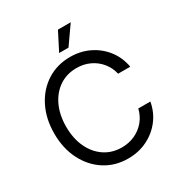

<svg xmlns="http://www.w3.org/2000/svg" viewBox="-214 -1075 1150 1231"><g transform="rotate(-30 361.0 -459.5)"><path d="M376.5 11.7Q279.8 11.7 204.8 -36.4Q129.9 -84.5 86.9 -169.2Q43.9 -253.9 43.9 -363.3Q43.9 -473.6 86.7 -558.3Q129.4 -643.1 204.6 -691.2Q279.8 -739.3 376.5 -739.3Q453.6 -739.3 517.8 -707.8Q582 -676.3 624.8 -620.6Q667.5 -564.9 680.2 -492.2H590.3Q579.1 -541 548.8 -578.1Q518.6 -615.2 474.4 -636.2Q430.2 -657.2 376.5 -657.2Q303.7 -657.2 248.5 -619.9Q193.4 -582.5 162.6 -516.4Q131.8 -450.2 131.8 -363.3Q131.8 -276.9 162.6 -210.9Q193.4 -145 248.5 -107.7Q303.7 -70.3 376.5 -70.3Q429.7 -70.3 474.1 -91.1Q518.6 -111.8 549.1 -148.9Q579.6 -186 590.8 -234.4H680.2Q667.5 -162.1 624.8 -106.7Q582 -51.3 517.8 -19.8Q453.6 11.7 376.5 11.7ZM329.1 -795.9 397.5 -929.7H492.2L398.4 -795.9Z"/></g></svg>

Font: Inter Display
Style: Regular
Weight: 400
Designer: Rasmus Andersson
Foundry: rsms
Version: Version 4.000;git-37864ae